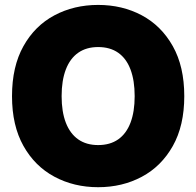

<svg xmlns="http://www.w3.org/2000/svg" viewBox="-20 -758 806 788"><path d="M382.8 10.3Q283.7 10.3 203.4 -32.7Q123 -75.7 76.2 -159.2Q29.3 -242.7 29.3 -363.3Q29.3 -484.9 76.2 -568.6Q123 -652.3 203.4 -695.1Q283.7 -737.8 382.8 -737.8Q481.9 -737.8 562 -695.1Q642.1 -652.3 689.2 -568.6Q736.3 -484.9 736.3 -363.3Q736.3 -242.2 689.2 -158.7Q642.1 -75.2 562 -32.5Q481.9 10.3 382.8 10.3ZM382.8 -162.6Q431.6 -162.6 465.1 -186Q498.5 -209.5 515.6 -254.4Q532.7 -299.3 532.7 -363.3Q532.7 -427.7 515.6 -472.9Q498.5 -518.1 465.1 -541.5Q431.6 -564.9 382.8 -564.9Q334.5 -564.9 301 -541.5Q267.6 -518.1 250.2 -472.9Q232.9 -427.7 232.9 -363.3Q232.9 -299.3 250.2 -254.4Q267.6 -209.5 301 -186Q334.5 -162.6 382.8 -162.6Z"/></svg>

Font: Inter 20pt Black
Style: Regular
Weight: 900
Version: Version 4.001;git-66647c0bb